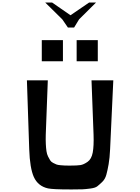

<svg xmlns="http://www.w3.org/2000/svg" viewBox="-20 -1475 1094 1498"><path d="M510 -1260 466 -1324 333 -1455H387L530 -1356L675 -1455H729L597 -1324L558 -1260ZM306 -997V-1162H471V-997ZM578 -997V-1162H743V-997ZM208 -310 190 -848H353L337 -423Q336 -383 337.5 -351.5Q339 -320 342.5 -296Q346 -272 355 -254Q364 -236 371.5 -224Q379 -212 394.5 -204Q410 -196 420 -192Q430 -188 451.5 -186Q473 -184 486 -183.5Q499 -183 525 -183Q582 -183 607.5 -187Q633 -191 663.5 -212.5Q694 -234 703.5 -285Q713 -336 710 -423L694 -848H864L839 -310Q836 -243 827.5 -194Q819 -145 809.5 -111Q800 -77 777 -55Q754 -33 738.5 -21Q723 -9 685 -4Q647 1 623.5 2Q600 3 546 3Q532 3 525 3Q394 3 355 -5Q277 -22 244 -94Q213 -163 208 -310Z"/></svg>

Font: OpenDyslexic
Style: Regular
Weight: 400
Designer: Abbie Gonzalez
Version: Version 0.920;hotconv 1.0.109;makeotfexe 2.5.65596